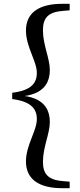

<svg xmlns="http://www.w3.org/2000/svg" viewBox="-20 -810 418 1006"><path d="M44 -291C144 -278 173 -239 173 -186C173 -124 116 -50 116 36C116 129 184 176 306 176H345V142L310 139C232 133 205 101 205 38C205 -39 241 -110 241 -170C241 -237 210 -292 110 -307C210 -322 241 -377 241 -444C241 -504 205 -575 205 -651C205 -716 232 -747 310 -753L345 -756V-790H306C184 -790 116 -743 116 -650C116 -564 173 -490 173 -428C173 -375 144 -336 44 -324Z"/></svg>

Font: Noto Serif HK SemiBold
Style: Regular
Weight: 600
Designer: Ryoko NISHIZUKA 西塚涼子 (kana & ideographs); Frank Grießhammer (Latin, Greek & Cyrillic); Wenlong ZHANG 张文龙 (bopomofo); San
Foundry: Adobe
Version: Version 2.001;hotconv 1.1.0;makeotfexe 2.6.0